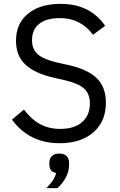

<svg xmlns="http://www.w3.org/2000/svg" viewBox="-20 -730 621 995"><path d="M289.1 12.2Q399.9 12.2 464.8 -44.9Q528.8 -101.1 528.8 -198.2Q528.8 -276.9 482.7 -323.5Q436.5 -370.1 334 -393.1L276.9 -405.8Q208 -421.4 177 -447.5Q146 -473.6 146 -522Q146 -578.1 184.1 -607.2Q222.2 -636.2 290 -636.2Q398.4 -636.2 461.9 -549.8L524.9 -596.2Q446.8 -710 293.9 -710Q188.5 -710 127.9 -661.1Q63 -610.4 63 -519Q63 -440.4 111.8 -395Q160.6 -349.6 259.8 -327.1L316.9 -314Q386.2 -297.9 416 -270.8Q445.8 -243.7 445.8 -193.8Q445.8 -132.8 405.8 -97.4Q365.7 -62 292 -62Q232.9 -62 187.3 -86.9Q141.6 -111.8 104 -162.1L42 -109.9Q131.8 12.2 289.1 12.2ZM235.8 112.8V123Q235.8 159.7 271 167Q264.6 189 253.4 205.8Q242.2 222.7 220.2 245.1H277.8Q337.9 188 337.9 124V112.8Q337.9 90.8 324.7 78.4Q311.5 65.9 287.1 65.9Q262.7 65.9 249.3 78.4Q235.8 90.8 235.8 112.8Z"/></svg>

Font: Plexus Sans
Style: Regular
Weight: 400
Version: Version 2.001;PS 002.001;hotconv 1.0.70;makeotf.lib2.5.58329